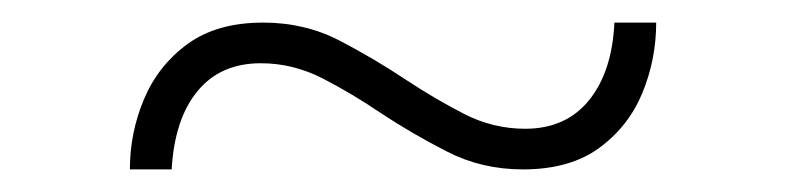

<svg xmlns="http://www.w3.org/2000/svg" viewBox="-20 -427 696 170"><path d="M95 -277Q95 -309.5 107.5 -339.2Q120 -369 146 -388Q172 -407 213 -407Q250 -407 280.8 -391Q311.5 -375 340 -356Q365 -339.5 390.8 -326.2Q416.5 -313 445 -313Q481 -313 501.5 -338.2Q522 -363.5 524 -407H561Q561 -374.5 548.8 -344.8Q536.5 -315 510.5 -296Q484.5 -277 443 -277Q406.5 -277 375.8 -292.8Q345 -308.5 317 -327Q292 -344 265.8 -357.5Q239.5 -371 211 -371Q175 -371 154.8 -346.2Q134.5 -321.5 132 -277Z"/></svg>

Font: Overpass Thin
Style: Regular
Weight: 250
Designer: Delve Withrington, Dave Bailey, Thomas Jockin
Foundry: Delve Fonts LLC
Version: Version 4.000